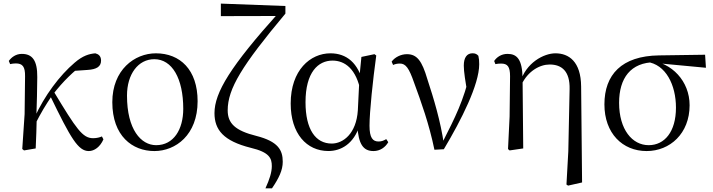

<svg xmlns="http://www.w3.org/2000/svg" viewBox="-20 -828 3979 1071"><path d="M114 11.1 179.1 0C182.1 -57.9 183.5 -114.7 185 -174.4L182.8 -177.6C185.1 -251.6 187.9 -329 187.9 -397.8C188.9 -492.9 158.9 -527.4 101.6 -527.4C68.7 -527.4 43.8 -508.6 29.1 -488L36.5 -470.4C46.3 -472.6 56.8 -474.2 68.2 -474.2C105.8 -474.2 120.6 -456.3 119.8 -402.2L117.3 -191.8L104.2 3.1ZM172.7 -128.6C212.6 -206.8 232.3 -237.8 269.2 -293.4L274.8 -300.4C333.9 -377.1 390.3 -429.8 450.1 -474.7L378.1 -431.6L468.1 -437.9C518.1 -440.9 543.7 -456.2 543.7 -489.9C543.7 -515.9 529 -526 511.7 -530.6C477.9 -527.8 442.1 -517.9 396.1 -478.1C313.2 -407.6 227.8 -294.6 172.1 -171L165.2 -155.3H158.1ZM475.4 14.6C506.3 14.6 538.7 -8.6 556.9 -50.7L548.5 -67C537.1 -61.7 519 -57.1 499.3 -57.1C440.7 -57.1 406.3 -107.9 280 -317.2L258.8 -295.8C375.1 -55.1 416.2 14.6 475.4 14.6Z M841.1 14.6C959.7 14.6 1082.3 -75.2 1082.3 -263.4C1082.3 -438.8 984.6 -530.6 849.5 -530.6C730.3 -530.6 606.5 -438.1 606.5 -258C606.5 -69.7 718.2 14.6 841.1 14.6ZM851 -18.2C766.6 -18.2 688.4 -105.3 688.4 -294.9C688.4 -414.6 750.9 -497.8 840.8 -497.8C939.8 -497.8 1002.2 -390.9 1002.2 -220.9C1002.2 -106.1 948.8 -18.2 851 -18.2Z M1460.6 222.7H1497.1C1536 165.3 1557.2 121.6 1557.2 74.4C1557.2 8.8 1531.1 -39 1409.7 -69.9C1292 -99.2 1250.1 -139.9 1250.1 -212.4C1250.1 -333.4 1330.2 -462.7 1572 -752.1V-794.5L1212 -807.9V-738L1525.6 -738.8V-725.2L1536.5 -759.3C1266.3 -459.1 1176.4 -311.8 1176.4 -197.1C1176.4 -103.8 1226.5 -41.8 1378.6 -3.5C1483 21.2 1496.2 54.6 1496.2 98.6C1496.2 132.6 1483.8 172.1 1460.6 222.7Z M1811.8 14.4C1881.4 14.4 1953.1 -24.7 1985.9 -128.2L1973.1 -127.8C1979.2 -22.8 2006.7 14.6 2063.4 14.6C2100.2 14.6 2129.5 -6.5 2145.8 -34.9L2134.5 -52C2121.2 -44.5 2110.2 -38.7 2091.6 -38.7C2059 -38.7 2041.2 -59.7 2041.2 -126.6C2041.2 -204.1 2059.8 -380.4 2078.8 -518.4L2068.8 -525.8L1996 -510.5L1985.4 -403.1L1976.1 -212.9C1967.7 -81.6 1893.4 -27.2 1830.4 -27.2C1739.9 -27.2 1684.2 -106.8 1684.2 -257.8C1684.2 -425.3 1754.9 -490 1834.7 -490C1902.7 -490 1968.5 -445.3 1992.5 -312.6L2014.3 -358.5H2006.7C1979.6 -478 1912.6 -530.6 1823.2 -530.6C1711 -530.6 1601.5 -436.8 1601.5 -250.6C1601.5 -82.5 1690.7 14.4 1811.8 14.4Z M2403.3 7.3 2455.8 4.4C2553.9 -159.8 2653.1 -356.6 2653.1 -469.6C2653.1 -488.2 2652.1 -501 2648.4 -516.7C2640.1 -526 2631.4 -530.8 2615.9 -530.8C2584.3 -530.8 2567.1 -506.6 2567.1 -462C2567.1 -427.5 2575.5 -375.6 2589.7 -295.2L2602.7 -423.6C2566.2 -266.1 2519.7 -174.9 2448.1 -33.8L2441.7 -22.3H2456.2C2438.1 -150.8 2399.2 -278.7 2363.9 -386.3C2333.9 -488.7 2305.9 -525.8 2249.8 -525.8C2218.1 -525.8 2183.7 -510.3 2164.6 -484.2L2172.8 -465.5C2182.8 -470.5 2195.4 -473.5 2210.8 -473.5C2242.9 -473.5 2261.4 -448.7 2289.7 -367.2C2329.4 -259.3 2373.7 -136.2 2403.3 7.3Z M2813.8 3.5 2822.6 11.1 2898.6 0 2895 -385.8V-389.8C2893.8 -498.3 2862.8 -527.4 2811.2 -527.4C2775.8 -527.4 2750.4 -508.6 2736.5 -487.8L2743.3 -470.4C2754.9 -472.6 2764.5 -473.4 2775.3 -473.4C2811.2 -473.4 2825.2 -456.3 2825.2 -402.8L2822.6 -177.6ZM3139.8 201.4 3148.8 207.4 3226.9 189.8 3221.6 -345.2C3220.6 -485.5 3152.2 -530.6 3078.3 -530.6C3013.8 -530.6 2912.9 -478.3 2881.1 -366.7H2878.9L2889.1 -356.3C2924.9 -431.6 2990.8 -468.2 3046.2 -468.2C3113.6 -468.2 3159.7 -430.5 3157.3 -330.8L3150.1 15.9Z M3587 14.6C3716.7 14.6 3826.7 -82.8 3826.7 -240.9C3826.7 -375.3 3727.8 -479.5 3600 -492L3586.6 -483C3694.7 -469.8 3750.6 -352.9 3750.6 -227.7C3750.6 -93.1 3687.2 -18.2 3598.4 -18.2C3506.7 -18.2 3433.4 -105.3 3433.4 -254.5C3433.4 -391.9 3497.6 -480.5 3634.2 -481L3651.1 -475.1L3917.8 -450L3913.1 -522.7L3655.8 -519C3447.2 -516 3351.5 -411.2 3351.5 -245.6C3351.5 -84.4 3452.5 14.6 3587 14.6Z"/></svg>

Font: Source Han Serif TW VF
Style: Regular
Weight: 250
Designer: Ryoko NISHIZUKA 西塚涼子 (kana & ideographs); Frank Grießhammer (Latin, Greek & Cyrillic); Wenlong ZHANG 张文龙 (bopomofo); San
Foundry: Adobe
Version: Version 2.002;hotconv 1.1.0;makeotfexe 2.6.0